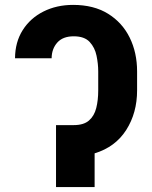

<svg xmlns="http://www.w3.org/2000/svg" viewBox="-20 -757 616 777"><path d="M225.5 -250.7H278.4Q318.9 -250.7 340.2 -269.4Q361.5 -288 369.5 -319.8Q377.5 -351.6 377.5 -391.3V-468Q377.5 -498.6 370.7 -531.4Q364 -564.3 342.9 -587.2Q321.7 -610.1 278.4 -610.1Q234.4 -610.1 211.8 -584.7Q189.3 -559.3 188.9 -521.3H40.8Q41.2 -586.6 71.9 -635.1Q102.6 -683.6 155.9 -710.4Q209.2 -737.2 275.9 -737.2Q359.4 -737.2 417.1 -701.5Q474.8 -665.8 504.8 -604.9Q534.8 -544 534.8 -468V-391.3Q534.8 -300.1 490.8 -231Q446.7 -161.9 362.9 -136.4V0H206.7V-250.7Z"/></svg>

Font: Inter Zeller
Style: Bold
Weight: 700
Designer: Rasmus Andersson; Joe Bland
Foundry: zeller
Version: Version 3.015;git-dec3a8cb1